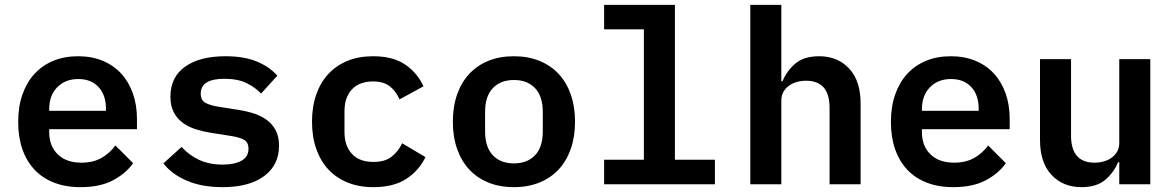

<svg xmlns="http://www.w3.org/2000/svg" viewBox="-20 -760 4840 792"><path d="M312 12Q250 12 202 -7Q154 -26 121.5 -61Q89 -96 72 -145.5Q55 -195 55 -257Q55 -320 72.5 -370Q90 -420 122 -455Q154 -490 199.5 -509Q245 -528 302 -528Q358 -528 403 -509.5Q448 -491 479.5 -457Q511 -423 528 -375Q545 -327 545 -269V-227H183V-214Q183 -158 218 -123.5Q253 -89 316 -89Q364 -89 398.5 -108.5Q433 -128 456 -160L529 -87Q501 -46 447.5 -17Q394 12 312 12ZM303 -434Q249 -434 216 -400Q183 -366 183 -310V-303H417V-312Q417 -368 386.5 -401Q356 -434 303 -434Z M898 12Q813 12 751 -14.5Q689 -41 654 -86L729 -154Q761 -119 802.5 -100Q844 -81 899 -81Q947 -81 976 -97Q1005 -113 1005 -146Q1005 -174 985.5 -184Q966 -194 934 -199L851 -212Q819 -217 788.5 -226.5Q758 -236 734.5 -253Q711 -270 697 -296.5Q683 -323 683 -361Q683 -442 743.5 -485Q804 -528 910 -528Q985 -528 1037.5 -507Q1090 -486 1124 -448L1057 -374Q1035 -398 998.5 -416.5Q962 -435 906 -435Q808 -435 808 -374Q808 -346 828 -335.5Q848 -325 880 -320L962 -307Q995 -302 1025.5 -292.5Q1056 -283 1079.5 -266Q1103 -249 1117 -223Q1131 -197 1131 -159Q1131 -79 1069.5 -33.5Q1008 12 898 12Z M1520 12Q1461 12 1414 -7Q1367 -26 1334.5 -61Q1302 -96 1284.5 -146Q1267 -196 1267 -258Q1267 -320 1284.5 -370Q1302 -420 1334.5 -455Q1367 -490 1413.5 -509Q1460 -528 1519 -528Q1601 -528 1651 -494Q1701 -460 1727 -404L1628 -350Q1614 -383 1588.5 -403.5Q1563 -424 1519 -424Q1462 -424 1431.5 -391Q1401 -358 1401 -301V-215Q1401 -159 1431.5 -125.5Q1462 -92 1521 -92Q1567 -92 1594.5 -113Q1622 -134 1639 -169L1735 -112Q1709 -57 1656.5 -22.5Q1604 12 1520 12Z M2100 12Q2041 12 1994.5 -7Q1948 -26 1915.5 -61Q1883 -96 1865.5 -146Q1848 -196 1848 -258Q1848 -320 1865.5 -370Q1883 -420 1915.5 -455Q1948 -490 1994.5 -509Q2041 -528 2100 -528Q2158 -528 2205 -509Q2252 -490 2284.5 -455Q2317 -420 2334.5 -370Q2352 -320 2352 -258Q2352 -196 2334.5 -146Q2317 -96 2284.5 -61Q2252 -26 2205 -7Q2158 12 2100 12ZM2100 -86Q2155 -86 2187 -119.5Q2219 -153 2219 -218V-298Q2219 -363 2187 -396.5Q2155 -430 2100 -430Q2045 -430 2013 -396.5Q1981 -363 1981 -298V-218Q1981 -153 2013 -119.5Q2045 -86 2100 -86Z M2472 -101H2636V-639H2472V-740H2764V-101H2929V0H2472Z M3075 -740H3203V-425H3208Q3225 -467 3260.5 -497.5Q3296 -528 3359 -528Q3435 -528 3482.5 -477.5Q3530 -427 3530 -333V0H3402V-315Q3402 -427 3305 -427Q3285 -427 3267 -422Q3249 -417 3234.5 -406.5Q3220 -396 3211.5 -381Q3203 -366 3203 -345V0H3075Z M3912 12Q3850 12 3802 -7Q3754 -26 3721.5 -61Q3689 -96 3672 -145.5Q3655 -195 3655 -257Q3655 -320 3672.5 -370Q3690 -420 3722 -455Q3754 -490 3799.5 -509Q3845 -528 3902 -528Q3958 -528 4003 -509.5Q4048 -491 4079.5 -457Q4111 -423 4128 -375Q4145 -327 4145 -269V-227H3783V-214Q3783 -158 3818 -123.5Q3853 -89 3916 -89Q3964 -89 3998.5 -108.5Q4033 -128 4056 -160L4129 -87Q4101 -46 4047.5 -17Q3994 12 3912 12ZM3903 -434Q3849 -434 3816 -400Q3783 -366 3783 -310V-303H4017V-312Q4017 -368 3986.5 -401Q3956 -434 3903 -434Z M4597 -91H4592Q4575 -49 4539.5 -18.5Q4504 12 4441 12Q4365 12 4317.5 -38.5Q4270 -89 4270 -183V-516H4398V-201Q4398 -89 4495 -89Q4514 -89 4532.5 -94Q4551 -99 4565.5 -109.5Q4580 -120 4588.5 -135Q4597 -150 4597 -171V-516H4725V0H4597Z"/></svg>

Font: IBM Plex Mono SemiBold
Style: Regular
Weight: 600
Monospace: yes
Designer: Mike Abbink, Paul van der Laan, Pieter van Rosmalen
Foundry: Bold Monday
Version: Version 2.3